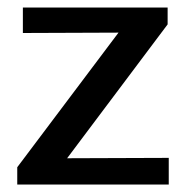

<svg xmlns="http://www.w3.org/2000/svg" viewBox="-20 -492 503 512"><path d="M26 0V-46L296 -405Q254 -405 169 -404.5Q84 -404 41 -404V-472H427V-427L159 -70Q204 -70 295 -70.5Q386 -71 430 -71V0Z"/></svg>

Font: Coval
Style: Medium
Weight: 500
Foundry: Context Ltd
Version: Version 001.000